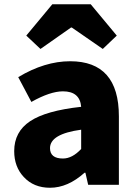

<svg xmlns="http://www.w3.org/2000/svg" viewBox="-20 -872 646 906"><path d="M92 -37Q47 -85 47 -159Q47 -250 122 -300Q197 -350 363 -368Q357 -441 277 -441Q217 -441 128 -391L66 -508Q191 -583 311 -583Q541 -583 541 -323V0H396L383 -57H379Q300 14 216 14Q139 14 92 -37ZM363 -169V-260Q216 -240 216 -173Q216 -124 277 -124Q321 -124 363 -169ZM227 -852H408L531 -704L465 -641L319 -742H315L171 -641L104 -704Z"/></svg>

Font: Source Han Sans CN Heavy
Style: Bold
Weight: 900
Designer: Ryoko NISHIZUKA (kana & ideographs); Paul D. Hunt (Latin, Greek & Cyrillic); Wenlong ZHANG (bopomofo); Sandoll Communica
Foundry: Adobe Systems Incorporated
Version: Version 1.000;PS 1;hotconv 1.0.78;makeotf.lib2.5.61930